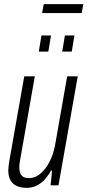

<svg xmlns="http://www.w3.org/2000/svg" viewBox="-20 -894 422 926"><path d="M109 12Q82 12 62 3.5Q42 -5 31 -24Q20 -43 20 -72Q20 -82 21.5 -93.5Q23 -105 25 -118L97 -526H148L78 -128Q76 -117 74.5 -107Q73 -97 73 -87Q73 -72 77.5 -59.5Q82 -47 92.5 -41Q103 -35 121 -35Q141 -35 160 -46Q179 -57 197 -79.5Q215 -102 228.5 -135Q242 -168 249 -213L304 -526H355L262 0H224L231 -71H226Q209 -41 190 -22.5Q171 -4 150.5 4Q130 12 109 12ZM167 -645 180 -723H226L213 -645ZM280 -645 293 -723H339L326 -645ZM183 -831 191 -874H382L374 -831Z"/></svg>

Font: Archivo ExtraCondensed ExtraLight
Style: Italic
Weight: 250
Width: 2
Italic angle: -10°
Designer: Hector Gatti
Foundry: Omnibus-Type
Version: Version 2.001